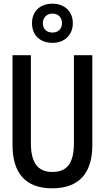

<svg xmlns="http://www.w3.org/2000/svg" viewBox="-20 -1014 570 1044"><path d="M266 -781C331 -781 376 -824 376 -888C376 -953 329 -994 266 -994C197 -994 154 -952 154 -888C154 -823 197 -781 266 -781ZM265 -837C234 -837 213 -856 213 -888C213 -919 235 -940 265 -940C297 -940 317 -919 317 -888C317 -856 296 -837 265 -837ZM264 10C412 10 482 -75 482 -225V-714H382V-237C382 -131 348 -79 265 -79C185 -79 148 -129 148 -236V-714H48V-227C48 -72 119 10 264 10Z"/></svg>

Font: Noto Sans Mono Condensed Medium
Style: Regular
Weight: 500
Width: 3
Designer: Monotype Design Team
Foundry: Monotype Imaging Inc.
Version: Version 2.014